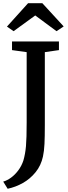

<svg xmlns="http://www.w3.org/2000/svg" viewBox="-26 -1003 427 1203"><path d="M0 0ZM120.6 2.4Q132.3 -37.6 136.7 -86.9Q141.1 -136.2 141.1 -236.8V-676.3L49.3 -689V-743.2H343.3V-689L254.9 -676.3V-275.9V-219.7Q254.9 -147 252.7 -101.3Q250.5 -55.7 243.2 -22.5Q231 34.2 196.8 76.2Q162.6 118.2 116.9 143.8Q71.3 169.4 22 179.7L-5.9 134.8Q18.1 128.4 43.2 110.1Q68.4 91.8 89.1 63.7Q109.9 35.6 120.6 2.4ZM149.9 -982.9H239.3L373 -837.4L328.1 -807.6L194.8 -906.2L59.1 -807.6L17.6 -836.4Z"/></svg>

Font: Merriweather
Style: Regular
Weight: 400
Designer: Eben Sorkin
Foundry: Eben Sorkin
Version: Version 1.584; ttfautohint (v1.6)